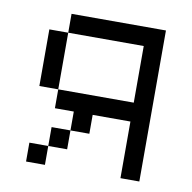

<svg xmlns="http://www.w3.org/2000/svg" viewBox="-63 -563 626 626"><g transform="rotate(10 250.0 -250.0)"><path d="M125 -62.5H62.5V0H125ZM125 -62.5H187.5V-125H125ZM375 -187.5V0H437.5Q437.5 0 437.5 -500H125V-437.5H62.5V-250H125V-187.5H187.5V-125H250V-187.5ZM125 -250V-437.5H375V-250Z"/></g></svg>

Font: BFUnifontExMono
Style: Regular
Weight: 500
Version: Version 15.0.06